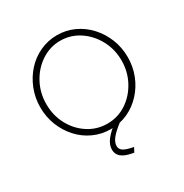

<svg xmlns="http://www.w3.org/2000/svg" viewBox="-162 -656 913 953"><g transform="rotate(-30 294.5 -179.5)"><path d="M294 10Q242 10 196 -11Q150 -32 116 -69.5Q82 -107 63 -155.5Q44 -204 44 -258Q44 -313 63.5 -362Q83 -411 117 -448.5Q151 -486 197 -507Q243 -528 294 -528Q346 -528 391.5 -507Q437 -486 471.5 -448.5Q506 -411 525.5 -362Q545 -313 545 -258Q545 -204 526 -155.5Q507 -107 472.5 -69.5Q438 -32 392.5 -11Q347 10 294 10ZM78 -257Q78 -192 107 -138.5Q136 -85 185 -53.5Q234 -22 293 -22Q353 -22 402 -54Q451 -86 480.5 -140.5Q510 -195 510 -259Q510 -324 480.5 -378Q451 -432 402 -464Q353 -496 294 -496Q236 -496 186.5 -463.5Q137 -431 107.5 -376.5Q78 -322 78 -257ZM247 101Q247 73 268.5 45.5Q290 18 332 -13H341L353 0Q312 31 294 53.5Q276 76 276 97Q276 116 293 126.5Q310 137 349 144L336 169Q303 164 283.5 154.5Q264 145 255.5 131.5Q247 118 247 101Z"/></g></svg>

Font: Raleway Thin ExtraLight
Style: Regular
Weight: 250
Version: Version 4.026